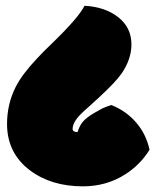

<svg xmlns="http://www.w3.org/2000/svg" viewBox="-20 -660 549 679"><path d="M4.9 -221.7Q4.9 -291.5 35.2 -352.1Q57.6 -396.5 110.8 -453.1Q137.2 -481.4 158.7 -501.5Q258.8 -598.1 278.8 -639.6Q351.6 -635.7 398.2 -599.1Q444.8 -562.5 444.8 -502.9Q444.8 -451.2 410.6 -400.9Q390.1 -370.6 328.1 -313.5L275.9 -266.1Q236.8 -231 236.8 -204.1Q236.8 -192.9 254.4 -192.9Q261.2 -215.8 273.4 -230Q285.6 -244.1 310.5 -258.8Q335.4 -273.4 344 -277.6Q352.5 -281.7 373.5 -288.6Q425.8 -268.1 461.4 -226.8Q497.1 -185.5 508.8 -130.4Q476.1 -77.1 421.4 -42.5Q355.5 -1 273.4 -1Q161.1 -1 85.9 -57.6Q4.9 -118.7 4.9 -221.7Z"/></svg>

Font: Modak
Style: Regular
Weight: 400
Version: Version 1.036;PS Version 1.000;hotconv 1.0.79;makeotf.lib2.5